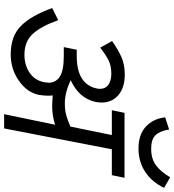

<svg xmlns="http://www.w3.org/2000/svg" viewBox="22 -848 826 909"><g transform="rotate(90 434.5 -393.0)"><path d="M535 -762.5 592.5 -781.2Q600 -736.2 620 -716.2Q640 -696.2 683.8 -696.2Q731.2 -696.2 761.9 -718.8Q792.5 -741.2 818.8 -786.2L868.8 -757.5Q842.5 -701.2 794.4 -668.8Q746.2 -636.2 682.5 -636.2Q616.2 -636.2 578.8 -671.2Q541.2 -706.2 535 -762.5ZM686.2 -510 587.5 0H520L570 -241.2Q526.2 -227.5 483.8 -227.5Q466.2 -227.5 431.2 -230Q432.5 -222.5 432.5 -206.2Q432.5 -190 428.8 -165Q417.5 -108.8 361.9 -70Q306.2 -31.2 237.5 -31.2Q151.2 -31.2 102.5 -79.4Q53.8 -127.5 17.5 -227.5L75 -256.2Q103.8 -175 140 -135.6Q176.2 -96.2 238.8 -96.2Q287.5 -96.2 323.8 -120.6Q360 -145 368.8 -190Q371.2 -205 371.2 -211.2Q371.2 -243.8 343.1 -263.1Q315 -282.5 243.8 -282.5H228.8H202.5L215 -343.8H241.2Q378.8 -342.5 398.8 -440Q400 -445 400 -455Q400 -480 380.6 -493.8Q361.2 -507.5 328.8 -507.5Q291.2 -507.5 265 -494.4Q238.8 -481.2 205 -455L173.8 -511.2Q211.2 -537.5 247.5 -554.4Q283.8 -571.2 332.5 -571.2Q393.8 -571.2 429.4 -541.2Q465 -511.2 465 -461.2Q465 -452.5 462.5 -435Q446.2 -355 358.8 -315Q418.8 -287.5 468.8 -287.5Q502.5 -287.5 526.2 -294.4Q550 -301.2 578.8 -313.8L618.8 -510H501.2L513.8 -570H821.2L808.8 -510Z"/></g></svg>

Font: Cambay
Style: Italic
Weight: 400
Italic angle: -11°
Designer: Pooja Saxena
Foundry: Pooja Saxena
Version: Version 1.019;PS 001.019;hotconv 1.0.70;makeotf.lib2.5.58329